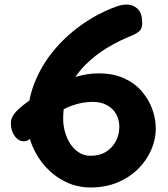

<svg xmlns="http://www.w3.org/2000/svg" viewBox="-20 -818 744 848"><path d="M488 -787Q496 -790 510 -794Q524 -798 540 -798Q567 -798 587.5 -779.5Q608 -761 608 -715Q608 -690 594 -679Q580 -668 565 -662Q511 -641 457 -609Q403 -577 358 -532.5Q313 -488 286 -428.5Q259 -369 259 -292Q259 -266 266.5 -237.5Q274 -209 289 -185Q304 -161 327 -145.5Q350 -130 380 -130Q420 -130 448 -147.5Q476 -165 491.5 -194Q507 -223 507 -258Q507 -288 493.5 -313Q480 -338 453.5 -353Q427 -368 390 -368Q345 -368 300.5 -352.5Q256 -337 216.5 -308.5Q177 -280 143 -238Q138 -231 129 -220.5Q120 -210 109 -202Q98 -194 85 -194Q62 -194 45 -217Q28 -240 28 -275Q28 -294 40 -311Q52 -328 68.5 -342Q85 -356 99 -366Q139 -396 191.5 -425.5Q244 -455 302 -474.5Q360 -494 415 -494Q480 -494 527.5 -472.5Q575 -451 606 -415Q637 -379 652.5 -336Q668 -293 668 -251Q668 -201 647 -154Q626 -107 588 -70Q550 -33 497.5 -11.5Q445 10 380 10Q321 10 270.5 -14.5Q220 -39 182 -80.5Q144 -122 122.5 -174.5Q101 -227 101 -283Q101 -369 130.5 -446.5Q160 -524 212.5 -589Q265 -654 335.5 -705Q406 -756 488 -787Z"/></svg>

Font: Playpen Sans
Style: Bold
Weight: 700
Designer: Laura Meseguer, Veronika Burian, José Scaglione
Foundry: TypeTogether
Version: Version 1.001